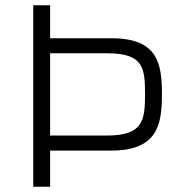

<svg xmlns="http://www.w3.org/2000/svg" viewBox="-20 -708 693 728"><path d="M106 0H170V-137H401C578 -137 594 -236 594 -350C594 -467 579 -563 402 -563H170V-688H106ZM170 -194V-506H385C523 -506 530 -453 530 -350C530 -248 520 -194 384 -194Z"/></svg>

Font: Saira UNSAM Light SC
Style: Regular
Weight: 300
Designer: Hector Gatti with collaboration of the Omnibus-Type team
Foundry: Omnibus-Type
Version: Version 1.072;PS 001.072;hotconv 1.0.88;makeotf.lib2.5.64775